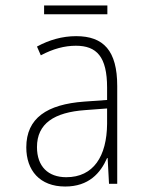

<svg xmlns="http://www.w3.org/2000/svg" viewBox="-20 -671 540 701"><path d="M141 -619H372V-651H141ZM218 10C304 10 347 -39 371 -94H373L378 0H408V-357C408 -486 358 -539 258 -539C207 -539 159 -525 115 -501L129 -469C174 -493 216 -504 257 -504C333 -504 371 -464 371 -351V-306L287 -300C152 -290 76 -240 76 -133C76 -49 125 10 218 10ZM222 -24C156 -24 115 -63 115 -134C115 -220 178 -261 291 -269L371 -275V-219C370 -100 321 -24 222 -24Z"/></svg>

Font: Noto Sans Mono ExtraCondensed ExtraLight
Style: Regular
Weight: 200
Width: 2
Designer: Monotype Design Team
Foundry: Monotype Imaging Inc.
Version: Version 2.014